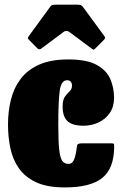

<svg xmlns="http://www.w3.org/2000/svg" viewBox="-20 -800 534 840"><path d="M15 -255Q15 -311.5 27.5 -362.8Q40 -414 69.8 -454Q99.5 -494 150.8 -517Q202 -540 279 -540Q360 -540 403.2 -516Q446.5 -492 462.8 -453.8Q479 -415.5 479 -372Q479 -333 460.2 -305.8Q441.5 -278.5 411 -264.2Q380.5 -250 346 -250Q296 -250 275 -270.2Q254 -290.5 254 -333Q254 -363.5 264.2 -377.5Q274.5 -391.5 284.8 -400.8Q295 -410 295 -426Q295 -436 289.5 -442.5Q284 -449 274 -449Q248 -449 241.5 -404.2Q235 -359.5 235 -255Q235 -180.5 239.2 -143.8Q243.5 -107 253.2 -95Q263 -83 280 -83Q298 -83 305.8 -106.2Q313.5 -129.5 316.5 -160.5Q317.5 -168.5 323.5 -170.8Q329.5 -173 341 -173H464Q477 -173 478.2 -170.5Q479.5 -168 479.5 -157.5Q479 -63.5 427.8 -21.8Q376.5 20 263 20Q186 20 137.2 -3Q88.5 -26 61.8 -65Q35 -104 25 -153.2Q15 -202.5 15 -255ZM142 -590 107.5 -625Q102 -630.5 101.8 -633Q101.5 -635.5 106 -642L200 -771Q204 -777 209.8 -778.2Q215.5 -779.5 226.5 -779.5H319Q336 -779.5 342 -771L438 -640Q443.5 -634.5 434 -625L397 -588Q391.5 -582.5 389.5 -582.8Q387.5 -583 381 -587.5L283.5 -660Q270.5 -669.5 258.5 -660.5L160 -587Q151.5 -580.5 142 -590Z"/></svg>

Font: Besley* Condensed Fatface
Style: Regular
Weight: 900
Width: 3
Designer: Owen Earl
Foundry: indestructible type*
Version: Version 3.000; ttfautohint (v1.8.3)